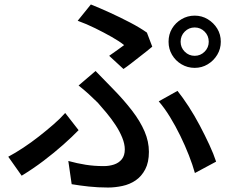

<svg xmlns="http://www.w3.org/2000/svg" viewBox="-20 -796 1040 860"><path d="M789 -609Q789 -583 807.5 -564.5Q826 -546 852 -546Q878 -546 896.5 -564.5Q915 -583 915 -609Q915 -636 896.5 -654.5Q878 -673 852 -673Q826 -673 807.5 -654.5Q789 -636 789 -609ZM735 -609Q735 -642 750.5 -668Q766 -694 793 -710Q820 -726 852 -726Q884 -726 910.5 -710Q937 -694 953 -668Q969 -642 969 -609Q969 -577 953 -550.5Q937 -524 910.5 -508Q884 -492 852 -492Q820 -492 793 -508Q766 -524 750.5 -550.5Q735 -577 735 -609ZM469 -546Q488 -559 506.5 -572.5Q525 -586 536 -594Q515 -611 480.5 -630.5Q446 -650 406.5 -669.5Q367 -689 328 -703L387 -776Q427 -760 473 -739Q519 -718 563 -695Q607 -672 638 -650L662 -587Q653 -579 637 -566.5Q621 -554 602.5 -539.5Q584 -525 566 -511Q548 -497 533 -487ZM286 -75Q326 -64 364 -58Q402 -52 445 -52Q469 -52 490.5 -59Q512 -66 525.5 -82.5Q539 -99 539 -127Q539 -151 527.5 -179.5Q516 -208 497.5 -236Q479 -264 457.5 -290Q436 -316 418 -336Q400 -354 377.5 -374.5Q355 -395 332 -413L408 -478Q428 -457 447.5 -437.5Q467 -418 485 -399Q535 -348 571.5 -300.5Q608 -253 627.5 -207.5Q647 -162 647 -116Q647 -69 630.5 -37.5Q614 -6 587.5 12Q561 30 528 37Q495 44 464 44Q419 44 377.5 39.5Q336 35 301 29ZM853 -21Q843 -57 826 -100.5Q809 -144 787.5 -188Q766 -232 741.5 -272Q717 -312 691 -342L775 -389Q799 -359 825 -319Q851 -279 874.5 -234.5Q898 -190 917.5 -148Q937 -106 948 -72ZM332 -213Q304 -184 263.5 -148Q223 -112 175.5 -76Q128 -40 77 -9L17 -94Q49 -111 84.5 -134.5Q120 -158 154.5 -185Q189 -212 220 -239Q251 -266 272 -290Z"/></svg>

Font: Noto Sans SC Thin Medium
Style: Regular
Weight: 500
Version: Version 2.004-H2;hotconv 1.0.118;makeotfexe 2.5.65603